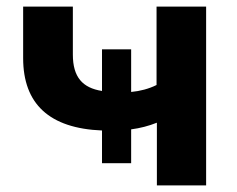

<svg xmlns="http://www.w3.org/2000/svg" viewBox="-20 -559 714 579"><path d="M601.6 0V-539.1H452.1V-302.7C428.7 -291 402.3 -284.2 375.5 -281.7V-410.2H287.6V-284.7C229 -293.9 199.7 -326.2 199.7 -394.5V-539.1H49.8V-383.8C49.8 -245.6 128.9 -171.9 287.6 -165.5V-66.9H375.5V-168.9C402.3 -172.4 428.7 -179.2 453.1 -189V0Z"/></svg>

Font: Winston
Style: Bold
Weight: 700
Designer: Vernon Adams, Kim Jin-seong, David Berlow, Cristiano Sobral
Foundry: The Winston Project Authors
Version: Version 3.004